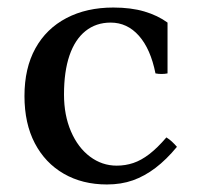

<svg xmlns="http://www.w3.org/2000/svg" viewBox="-20 -475 524 510"><path d="M264 15Q199 15 149.5 -13.5Q100 -42 72.5 -94.5Q45 -147 45 -220Q45 -294 74 -346.5Q103 -399 156.5 -427Q210 -455 281 -455Q328 -455 363.5 -444.5Q399 -434 425 -415V-280Q409 -277 393 -280Q380 -345 349 -380Q318 -415 274 -415Q235 -415 207 -392.5Q179 -370 164.5 -327.5Q150 -285 150 -224Q150 -169 168.5 -126Q187 -83 219 -59Q251 -35 290 -35Q313 -35 334 -42Q355 -49 376.5 -65.5Q398 -82 422 -110Q430 -105 436.5 -99Q443 -93 450 -85Q422 -51 393 -29Q364 -7 333 4Q302 15 264 15Z"/></svg>

Font: Poltawski Nowy
Style: Regular
Weight: 400
Designer: Adam Pótawski, Mateusz Machalski, Borys Kosmynka, Ania Wieluska
Foundry: Capitalics.wtf
Version: Version 1.001;gftools[0.9.25]